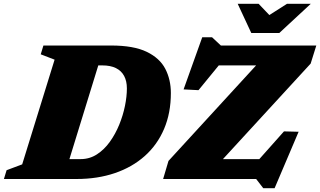

<svg xmlns="http://www.w3.org/2000/svg" viewBox="-52 -936 1674 1004"><path d="M369.5 -104Q416.5 -104 454.8 -128.8Q493 -153.5 522.2 -194.2Q551.5 -235 571.5 -284Q591.5 -333 601.5 -382.5Q611.5 -432 611.5 -473.5Q611.5 -512 597 -539Q582.5 -566 554 -580Q525.5 -594 483 -594H362L368.5 -698H529Q647 -698 715.2 -665Q783.5 -632 812.5 -575.8Q841.5 -519.5 841.5 -449.5Q841.5 -345 806 -261.8Q770.5 -178.5 704.8 -120Q639 -61.5 548.5 -30.8Q458 0 348.5 0H155L209.5 -104ZM233.5 -624 161 -652 175 -698H494L279 0H-31.5L-17.5 -46L64 -76.5ZM1602 -698 1572.5 -603.5 1066.5 -52.5 940 -104H1304L1433 -249L1509.5 -247L1384 48H1324.5L1287.5 0H801L829 -94.5L1334 -645L1486 -594H1092L986 -464.5L908 -468.5L1005.5 -741H1057L1103 -698ZM1573 -916 1408.5 -763.5H1262L1191 -916H1300.5L1371 -842H1332.5L1448.5 -916Z"/></svg>

Font: Newsreader 9pt ExtraBold
Style: Italic
Weight: 800
Italic angle: -17°
Designer: Hugues Gentile
Foundry: Production Type
Version: Version 1.003